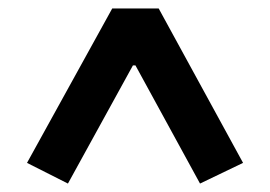

<svg xmlns="http://www.w3.org/2000/svg" viewBox="-20 -718 640 455"><path d="M454 -283 301 -563H295L141 -283L44 -332L246 -698H356L556 -332Z"/></svg>

Font: IBM Plex Sans Hebrew SmBld
Style: Regular
Weight: 600
Designer: Mike Abbink, Paul van der Laan, Pieter van Rosmalen, Yanek Iontef
Foundry: Bold Monday
Version: Version 1.3